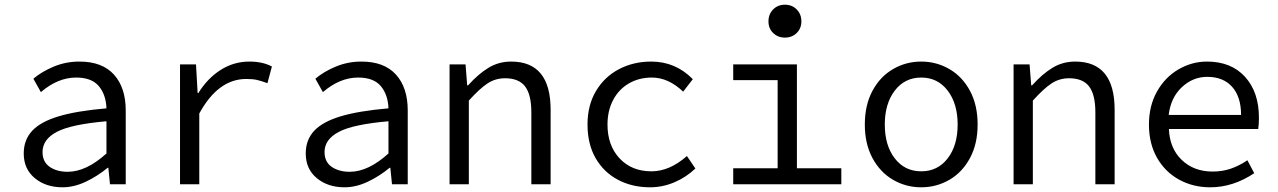

<svg xmlns="http://www.w3.org/2000/svg" viewBox="-20 -784 5440 817"><path d="M81 -131Q81 -189 117 -227.5Q153 -266 229.5 -289Q306 -312 433 -323Q431 -381 400.5 -417.5Q370 -454 304 -454Q226 -454 154 -392L122 -449Q157 -479 208.5 -500.5Q260 -522 318 -522Q415 -522 465 -466.5Q515 -411 515 -314V0H448L441 -70H438Q393 -33 343.5 -10Q294 13 246 13Q175 13 128 -26Q81 -65 81 -131ZM433 -131V-268Q283 -255 222 -223Q161 -191 161 -137Q161 -95 191.5 -74Q222 -53 268 -53Q347 -53 433 -131Z M746 -510H814L821 -388H824Q863 -451 919 -486.5Q975 -522 1041 -522Q1098 -522 1137 -501L1118 -430Q1091 -440 1073 -444Q1055 -448 1028 -448Q908 -448 828 -301V0H746Z M1281 -131Q1281 -189 1317 -227.5Q1353 -266 1429.5 -289Q1506 -312 1633 -323Q1631 -381 1600.5 -417.5Q1570 -454 1504 -454Q1426 -454 1354 -392L1322 -449Q1357 -479 1408.5 -500.5Q1460 -522 1518 -522Q1615 -522 1665 -466.5Q1715 -411 1715 -314V0H1648L1641 -70H1638Q1593 -33 1543.5 -10Q1494 13 1446 13Q1375 13 1328 -26Q1281 -65 1281 -131ZM1633 -131V-268Q1483 -255 1422 -223Q1361 -191 1361 -137Q1361 -95 1391.5 -74Q1422 -53 1468 -53Q1547 -53 1633 -131Z M1893 -510H1961L1968 -421H1972Q2015 -469 2058.5 -495.5Q2102 -522 2155 -522Q2323 -522 2323 -317V0H2241V-306Q2241 -381 2214.5 -416Q2188 -451 2129 -451Q2088 -451 2054.5 -429Q2021 -407 1975 -356V0H1893Z M2480 -254Q2480 -337 2516.5 -397.5Q2553 -458 2614.5 -490Q2676 -522 2751 -522Q2855 -522 2928 -447L2887 -394Q2824 -454 2754 -454Q2699 -454 2656 -429Q2613 -404 2589 -358.5Q2565 -313 2565 -254Q2565 -165 2616.5 -110Q2668 -55 2752 -55Q2829 -55 2903 -120L2939 -67Q2899 -29 2849 -8Q2799 13 2746 13Q2670 13 2609.5 -19Q2549 -51 2514.5 -111Q2480 -171 2480 -254Z M3100 -68H3289V-443H3100V-510H3371V-68H3560V0H3100ZM3250 -693Q3250 -724 3270 -744Q3290 -764 3320 -764Q3350 -764 3370 -744Q3390 -724 3390 -693Q3390 -663 3370 -643.5Q3350 -624 3320 -624Q3290 -624 3270 -643.5Q3250 -663 3250 -693Z M3660 -254Q3660 -337 3692.5 -397.5Q3725 -458 3780 -490Q3835 -522 3900 -522Q3965 -522 4020 -490Q4075 -458 4107.5 -397.5Q4140 -337 4140 -254Q4140 -172 4107.5 -111.5Q4075 -51 4020 -19Q3965 13 3900 13Q3835 13 3780 -19Q3725 -51 3692.5 -111.5Q3660 -172 3660 -254ZM4055 -254Q4055 -343 4012.5 -398.5Q3970 -454 3900 -454Q3830 -454 3787.5 -398.5Q3745 -343 3745 -254Q3745 -165 3787.5 -110Q3830 -55 3900 -55Q3970 -55 4012.5 -110Q4055 -165 4055 -254Z M4293 -510H4361L4368 -421H4372Q4415 -469 4458.5 -495.5Q4502 -522 4555 -522Q4723 -522 4723 -317V0H4641V-306Q4641 -381 4614.5 -416Q4588 -451 4529 -451Q4488 -451 4454.5 -429Q4421 -407 4375 -356V0H4293Z M4869 -254Q4869 -334 4903.5 -395Q4938 -456 4995 -489Q5052 -522 5116 -522Q5219 -522 5278 -457Q5337 -392 5337 -283Q5337 -255 5334 -235H4954Q4957 -153 5008.5 -103.5Q5060 -54 5140 -54Q5181 -54 5216.5 -66Q5252 -78 5288 -102L5317 -47Q5227 13 5130 13Q5057 13 4997.5 -19.5Q4938 -52 4903.5 -112.5Q4869 -173 4869 -254ZM5261 -295Q5261 -372 5223 -414.5Q5185 -457 5117 -457Q5056 -457 5009 -413Q4962 -369 4953 -295Z"/></svg>

Font: Office Code Pro
Style: Regular
Weight: 400
Designer: Nathan Rutzky & Paul D. Hunt
Foundry: Adobe Systems Incorporated
Version: Version 1.004